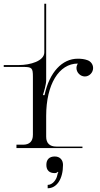

<svg xmlns="http://www.w3.org/2000/svg" viewBox="-70 -792 535 1027"><path d="M167 -512C167 -466 93 -444 30 -444H-50V-434H53C101 -434 106 -429 106 -381V-71C106 -36 88 -18 53 -18H18V0H371V-8H231C196 -8 177 -26 177 -61V-172C177 -340 245 -452 346 -452V-451C342 -445 339 -437 339 -428C339 -404 360 -383 384 -383C408 -383 428 -404 428 -428C428 -448 415 -464 398 -470C382 -476 365 -478 346 -478C263 -478 194.5 -406.5 168 -283H160V-285C164.5 -299 177 -339 177 -363V-393V-405V-772H167ZM267 90C267 63 250 45 223 45C194 45 178 61 178 90C178 119 194 134 223 134C230 134 236 131 239 127L242 129C240 133 237 139 236 147C232 168 212 197 185 197V215C234 215 267 165 267 90Z"/></svg>

Font: FoglihtenNo04
Style: Regular
Weight: 500
Designer: gluk (gluksza@wp.pl)
Foundry: gluk (gluksza@wp.pl)
Version: Version 0.70